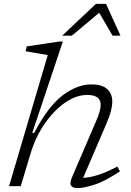

<svg xmlns="http://www.w3.org/2000/svg" viewBox="-20 -955 672 985"><path d="M137 -168 86.5 0H26.5L225 -672.5Q216 -674 194.2 -677.8Q172.5 -681.5 149.2 -685.5Q126 -689.5 111.5 -692L117 -717L284.5 -742H302.5L145.5 -273.5H155.5Q227.5 -410.5 302 -466.2Q376.5 -522 448 -522Q504 -522 530 -498Q556 -474 556 -434Q556 -413 549.2 -386Q542.5 -359 527 -323L406.5 -42.5Q438 -43.5 480.2 -56.5Q522.5 -69.5 582 -100.5L595.5 -76Q518 -24.5 463.5 -7.2Q409 10 378 10Q352.5 10 344.5 -3Q336.5 -16 349.5 -46L474.5 -337Q496.5 -388 496.5 -417Q496.5 -468 427.5 -468Q371.5 -468 314.5 -428.8Q257.5 -389.5 210.2 -321.8Q163 -254 137 -168ZM299 -772 472 -935H524L598 -772H557.5L489 -889.5L348.5 -772Z"/></svg>

Font: Newsreader 6pt Light
Style: Italic
Weight: 300
Italic angle: -17°
Designer: Hugues Gentile
Foundry: Production Type
Version: Version 1.003; ttfautohint (v1.8.3)